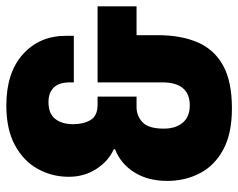

<svg xmlns="http://www.w3.org/2000/svg" viewBox="-93 -647 752 606"><g transform="rotate(-90 283.0 -344.0)"><path d="M244 12Q164 12 113.5 -15.5Q63 -43 39 -89.5Q15 -136 15 -192Q15 -253 42 -296Q69 -339 115 -357V-361Q78 -377 53 -415.5Q28 -454 28 -503Q28 -556 53 -601Q78 -646 128 -673Q178 -700 253 -700Q357 -700 415 -647.5Q473 -595 473 -512V-487H326V-499Q326 -534 309.5 -550.5Q293 -567 264 -567Q227 -567 210.5 -545.5Q194 -524 194 -489Q194 -457 207 -434.5Q220 -412 256 -412H281V-289H248Q220 -289 200 -270Q180 -251 180 -203Q180 -165 199 -143Q218 -121 253 -121Q326 -121 326 -208V-412H566V-289H475V-222Q475 -149 452.5 -96.5Q430 -44 379.5 -16Q329 12 244 12Z"/></g></svg>

Font: Archivo ExtraCondensed Black
Style: Regular
Weight: 900
Width: 2
Designer: Hector Gatti
Foundry: Omnibus-Type
Version: Version 2.001; ttfautohint (v1.8.3)